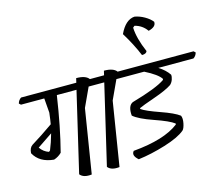

<svg xmlns="http://www.w3.org/2000/svg" viewBox="-126 -1114 1490 1283"><g transform="rotate(-15 619.0 -472.0)"><path d="M606 -619 618 -608Q611 -584 593 -573H488L427 -441L356 0Q299 7 275 -23L404 -573H268Q236 -359 193 -194Q170 -171 139 -161Q40 -170 1 -242Q3 -279 25 -294Q97 -338 178 -395Q183 -421 189 -473L181 -573H20L8 -584Q15 -608 33 -619H415L422 -649Q487 -649 509 -619ZM119 -220 128 -227Q148 -275 165 -336Q95 -288 60 -265Q83 -232 119 -220Z M800 -619 812 -608Q805 -584 787 -573H680L619 -441L548 0Q491 7 467 -23L596 -573H487L475 -584Q482 -608 500 -619H607L614 -649Q679 -649 701 -619Z M1226 -619 1238 -608Q1231 -584 1213 -573H970Q1016 -544 1041 -507Q1043 -493 1036.5 -474Q1030 -455 1016 -442Q978 -416 891.5 -386Q805 -356 783 -345L782 -339Q813 -317 906 -284.5Q999 -252 1034 -225Q1043 -205 1036 -171Q1029 -137 1017 -126Q973 -89 874 -58.5Q775 -28 686 -17Q644 -53 668 -80Q884 -99 985 -177L986 -184Q952 -210 852 -244.5Q752 -279 716 -311Q710 -379 746 -396Q921 -446 979 -487L981 -494Q959 -529 872 -573H680L668 -584Q675 -608 693 -619Z M800 -852Q841 -940 904 -945Q939 -939 972 -920Q1005 -901 1023 -878Q1027 -843 972 -829Q941 -873 889 -886L877 -876Q880 -801 923 -702Q917 -684 887 -684Q852 -768 800 -852Z"/></g></svg>

Font: Tillana
Style: Regular
Weight: 400
Designer: Lipi Raval (Devanagari, Latin), Jonny Pinhorn (Latin)
Foundry: Indian Type Foundry
Version: Version 2.003;PS 1.0;hotconv 1.0.79;makeotf.lib2.5.61930; tt